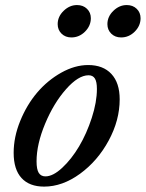

<svg xmlns="http://www.w3.org/2000/svg" viewBox="-20 -709 562 741"><path d="M447.3 -564.5Q424.3 -564.5 409.4 -579.1Q394.5 -593.8 394.5 -615.7Q394.5 -645 417.5 -667.2Q440.4 -689.5 469.2 -689.5Q492.7 -689.5 507.6 -675Q522.5 -660.6 522.5 -638.7Q522.5 -609.4 500 -586.9Q477.5 -564.5 447.3 -564.5ZM255.4 -564.5Q232.4 -564.5 217.5 -579.1Q202.6 -593.8 202.6 -615.7Q202.6 -645 225.6 -667.2Q248.5 -689.5 277.3 -689.5Q300.8 -689.5 315.7 -675Q330.6 -660.6 330.6 -638.7Q330.6 -609.4 308.1 -586.9Q285.6 -564.5 255.4 -564.5ZM150.4 11.2Q93.3 11.2 63 -22Q32.7 -55.2 32.7 -119.1Q32.7 -180.2 58.1 -242.4Q83.5 -304.7 123.5 -351.8Q163.6 -398.9 216.3 -428.5Q269 -458 320.3 -458Q377.9 -458 409.9 -423.6Q441.9 -389.2 441.9 -325.7Q441.9 -245.1 399.4 -166.5Q356.9 -87.9 288.8 -38.3Q220.7 11.2 150.4 11.2ZM155.3 -28.3Q184.6 -28.3 220.2 -61.5Q255.9 -94.7 285.2 -144Q314.5 -193.4 334.2 -254.2Q354 -314.9 354 -365.7Q354 -393.6 346.2 -406Q338.4 -418.5 321.8 -418.5Q282.2 -418.5 234.6 -364.5Q187 -310.5 154.1 -231.4Q121.1 -152.3 121.1 -86.4Q121.1 -55.2 129.6 -41.7Q138.2 -28.3 155.3 -28.3Z"/></svg>

Font: Elstob 8pt Medium
Style: Italic
Weight: 500
Italic angle: -20°
Designer: Peter S. Baker
Version: Version 1.015